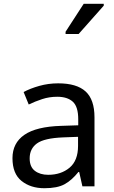

<svg xmlns="http://www.w3.org/2000/svg" viewBox="-20 -986 601 1016"><path d="M288 -545Q386 -545 433 -502Q480 -459 480 -365V0H416L399 -76H395Q360 -32 321.5 -11Q283 10 215 10Q142 10 94 -28.5Q46 -67 46 -149Q46 -229 109 -272.5Q172 -316 303 -320L394 -323V-355Q394 -422 365 -448Q336 -474 283 -474Q241 -474 203 -461.5Q165 -449 132 -433L105 -499Q140 -518 188 -531.5Q236 -545 288 -545ZM314 -259Q214 -255 175.5 -227Q137 -199 137 -148Q137 -103 164.5 -82Q192 -61 235 -61Q303 -61 348 -98.5Q393 -136 393 -214V-262ZM327 -806V-818L423 -966H529V-956L396 -806Z"/></svg>

Font: Noto Sans Tifinagh Hawad
Style: Regular
Weight: 400
Designer: JamraPatel
Foundry: JamraPatel LLC
Version: Version 2.006; ttfautohint (v1.8.4.7-5d5b)